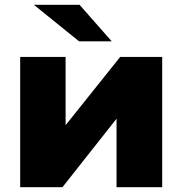

<svg xmlns="http://www.w3.org/2000/svg" viewBox="-20 -779 759 799"><path d="M64 -542H253V-258L480 -542H655V0H465V-285L240 0H64ZM121 -759H311L445 -607H309Z"/></svg>

Font: CMG Sans ExtraBold
Style: Regular
Weight: 800
Designer: Julieta Ulanovsky
Foundry: Julieta Ulanovsky
Version: Version 7.200